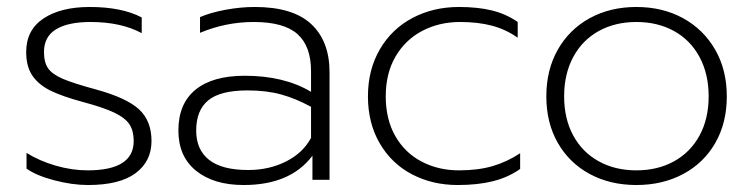

<svg xmlns="http://www.w3.org/2000/svg" viewBox="-20 -515 2157 550"><path d="M56 -32V-77Q93 -54 139.5 -40.5Q186 -27 231 -27Q363 -27 363 -111Q363 -140 351 -158.5Q339 -177 308 -192Q277 -207 217 -223Q158 -239 124.5 -255.5Q91 -272 73 -298Q55 -324 55 -366Q55 -429 104.5 -462Q154 -495 237 -495Q329 -495 386 -465V-420Q327 -452 239 -452Q175 -452 140.5 -431Q106 -410 106 -366Q106 -336 118 -319Q130 -302 160.5 -289Q191 -276 254 -259Q342 -235 378 -202Q414 -169 414 -111Q414 -53 368.5 -19Q323 15 232 15Q187 15 135.5 1.5Q84 -12 56 -32Z M491 -141Q491 -218 540 -258Q589 -298 681 -298Q794 -298 871 -252V-311Q871 -383 832 -417.5Q793 -452 707 -452Q627 -452 553 -421V-466Q583 -479 626 -487Q669 -495 710 -495Q819 -495 871.5 -446Q924 -397 924 -308V0H875V-69Q812 15 678 15Q592 15 541.5 -26Q491 -67 491 -141ZM871 -120V-209Q827 -233 785 -244.5Q743 -256 689 -256Q611 -256 576.5 -227.5Q542 -199 542 -141Q542 -86 579 -57Q616 -28 691 -28Q751 -28 799.5 -52.5Q848 -77 871 -120Z M1034 -239Q1034 -315 1068 -373.5Q1102 -432 1161.5 -463.5Q1221 -495 1295 -495Q1349 -495 1389.5 -485Q1430 -475 1463 -452V-407Q1429 -431 1389 -441.5Q1349 -452 1298 -452Q1238 -452 1189.5 -426.5Q1141 -401 1113 -353Q1085 -305 1085 -239Q1085 -173 1112.5 -125Q1140 -77 1188 -52Q1236 -27 1295 -27Q1349 -27 1390.5 -39Q1432 -51 1470 -76V-31Q1436 -7 1392.5 4Q1349 15 1291 15Q1219 15 1160.5 -15.5Q1102 -46 1068 -104Q1034 -162 1034 -239Z M1545 -239Q1545 -315 1578 -373Q1611 -431 1669.5 -463Q1728 -495 1803 -495Q1878 -495 1936.5 -463Q1995 -431 2028.5 -373Q2062 -315 2062 -239Q2062 -163 2029 -105.5Q1996 -48 1937 -16.5Q1878 15 1803 15Q1728 15 1669.5 -16.5Q1611 -48 1578 -105.5Q1545 -163 1545 -239ZM2010 -239Q2010 -303 1984 -351.5Q1958 -400 1911 -426Q1864 -452 1803 -452Q1742 -452 1695 -426Q1648 -400 1622 -351.5Q1596 -303 1596 -239Q1596 -175 1622 -127Q1648 -79 1695 -53Q1742 -27 1803 -27Q1864 -27 1911 -53Q1958 -79 1984 -127Q2010 -175 2010 -239Z"/></svg>

Font: Prompt ExtraLight
Style: Regular
Weight: 275
Designer: Katatrad Team
Foundry: CadsonDemak
Version: Version 1.000